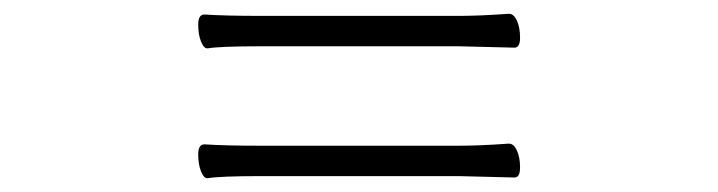

<svg xmlns="http://www.w3.org/2000/svg" viewBox="-20 -532 1040 278"><path d="M276 -511Q306 -509 358 -509H645Q674 -509 716 -512H717Q724 -512 728.5 -502Q733 -492 733 -477.5Q733 -463 725 -463L644 -465H357Q299 -465 281 -462H280Q275 -462 271 -472Q267 -482 267 -496.5Q267 -511 276 -511ZM276 -323Q306 -321 358 -321H645Q674 -321 716 -324H717Q724 -324 728.5 -314Q733 -304 733 -289.5Q733 -275 725 -275L644 -277H357Q299 -277 281 -274H280Q275 -274 271 -284Q267 -294 267 -308.5Q267 -323 276 -323Z"/></svg>

Font: LXGW WenKai Lite Light
Style: Regular
Weight: 300
Designer: LXGW / Fontworks Inc.
Foundry: LXGW / Fontworks Inc.
Version: Version 1.511; March 25, 2025